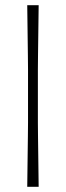

<svg xmlns="http://www.w3.org/2000/svg" viewBox="-20 -720 254 740"><path d="M85 0Q86 -72 86.5 -118Q87 -164 87.5 -194.5Q88 -225 88 -247.5Q88 -270 88 -293.5Q88 -317 88 -350Q88 -383 88 -406.5Q88 -430 88 -452.5Q88 -475 87.5 -505.5Q87 -536 86.5 -582Q86 -628 85 -700H129Q128 -628 127.5 -582Q127 -536 126.5 -505.5Q126 -475 126 -452.5Q126 -430 126 -406.5Q126 -383 126 -350Q126 -317 126 -293.5Q126 -270 126 -247.5Q126 -225 126.5 -194.5Q127 -164 127.5 -118Q128 -72 129 0Z"/></svg>

Font: Ojuju Medium
Style: Regular
Weight: 500
Designer: Chisaokwu Joboson, Mirko Velimirovic
Foundry: Udi Foundry
Version: Version 1.000